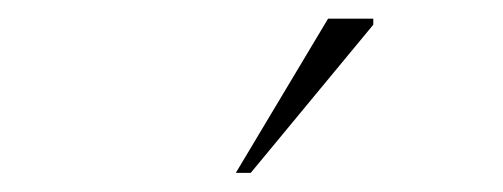

<svg xmlns="http://www.w3.org/2000/svg" viewBox="-20 -697 540 206"><path d="M233 -511.5 332 -677H380.5V-670.5L249 -511.5Z"/></svg>

Font: Newsreader 24pt ExtraLight
Style: Regular
Weight: 250
Designer: Hugues Gentile
Foundry: Production Type
Version: Version 1.003